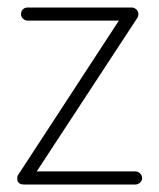

<svg xmlns="http://www.w3.org/2000/svg" viewBox="-20 -492 425 512"><path d="M78 -35H341Q348 -35 353.5 -29.5Q359 -24 359 -17Q359 -10 353.5 -5Q348 0 341 0H44Q26 0 26 -16Q26 -24 30 -28L297 -437H54Q47 -437 41.5 -442Q36 -447 36 -454Q36 -462 41 -467Q46 -472 54 -472H331Q338 -472 343.5 -467Q349 -462 349 -454Q349 -448 346 -444Z"/></svg>

Font: Dosis
Style: ExtraLight
Weight: 250
Designer: Edgar Tolentino, Pablo Impallari, Igino Marini
Foundry: Edgar Tolentino, Pablo Impallari, Igino Marini
Version: Version 1.007